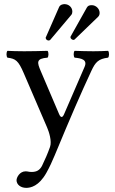

<svg xmlns="http://www.w3.org/2000/svg" viewBox="-20 -677 555 929"><path d="M204 160C219.6 132.2 232.7 103.6 245 74C325 -119 369.8 -221.6 422 -334C441.7 -376.3 456 -392.3 503 -398C509 -404 509 -425 503 -431C483 -430 460 -429 432 -429C402 -429 371 -430 341 -431C335 -425 335 -404 341 -398C372.6 -395 405 -389 389 -353L289.8 -124C282.8 -107.9 274.4 -105.2 265.9 -125L177.2 -333C159.2 -375.2 154 -393.7 210 -398C216 -404 216 -425 210 -431C173 -430 133 -429 97 -429C63 -429 36 -430 16 -431C10 -425 10 -404 16 -398C55.7 -393 68.7 -384 94.9 -323L208 -60C216.7 -39.9 232 6 222 34C210.1 67.4 198 95 183 126C172 146 158 155 133 155C119 155 115 152 104 152C75 152 60 182 60 195C60 216 80 232 107 232C128 232 168 224 204 160ZM462 -615C462 -633.6 445 -652 424 -652C412 -652 405 -649 400 -640L322 -501C321 -500 321 -498 321 -497C321 -489 330 -484 335 -484C337 -484 339 -484 341 -486L455 -596C461 -602 462 -609 462 -615ZM330 -621C330 -641.5 312.9 -657 292 -657C288 -657 272 -656 266 -643L202 -497C201 -496 201 -495 201 -494C201 -486 209 -481 215 -481C218 -481 221 -482 223 -484L325 -605C329 -610 330 -616 330 -621Z"/></svg>

Font: Libertinus Math
Style: Regular
Weight: 400
Designer: Philipp H. Poll
Foundry: Khaled Hosny
Version: Version 6.2